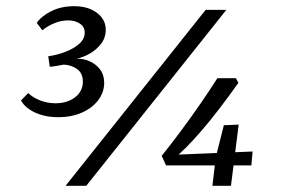

<svg xmlns="http://www.w3.org/2000/svg" viewBox="-20 -601 924 621"><path d="M168 -222Q126 -222 93.5 -237Q61 -252 48 -276L71 -300Q87 -285 110.5 -276Q134 -267 159 -267Q198 -267 223 -286.5Q248 -306 248 -337Q248 -364 229.5 -377.5Q211 -391 186 -392Q175 -390 164 -388Q153 -386 141 -385L136 -419Q165 -423 192 -433.5Q219 -444 236.5 -459.5Q254 -475 254 -496Q254 -514 238.5 -524.5Q223 -535 200 -535Q178 -535 156 -526Q134 -517 117 -503L99 -527Q114 -549 146 -565Q178 -581 220 -581Q265 -581 293.5 -559.5Q322 -538 322 -505Q322 -479 307 -459.5Q292 -440 270 -427.5Q248 -415 227 -411Q249 -412 269.5 -403Q290 -394 303.5 -376.5Q317 -359 317 -333Q317 -303 298 -277.5Q279 -252 245.5 -237Q212 -222 168 -222ZM192 0 645 -569H712L259 0ZM503 -97Q532 -133 564 -176Q596 -219 626.5 -263Q657 -307 683 -348H743L751 -333Q685 -240 632 -178.5Q579 -117 540 -86L533 -100L797 -111L793 -66H517ZM678 -93 704 -196 752 -198 727 0H667Z"/></svg>

Font: Yrsa
Style: Italic
Weight: 400
Italic angle: -7.10001°
Designer: Anna Giedrys (Yrsa+Rasa design), David Brezina (Yrsa art-direction, Rasa art-direction, design)
Foundry: Rosetta Type Foundry
Version: Version 2.004